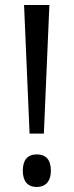

<svg xmlns="http://www.w3.org/2000/svg" viewBox="-20 -734 294 766"><path d="M98 -201H155L177 -714H76ZM127 12C160 12 183 -9 183 -53C183 -98 162 -118 127 -118C90 -118 71 -96 71 -53C71 -10 91 12 127 12Z"/></svg>

Font: Noto Sans Malayalam Condensed
Style: Regular
Weight: 400
Width: 3
Designer: Jelle Bosma - Monotype Design Team
Foundry: Monotype Imaging Inc.
Version: Version 2.104